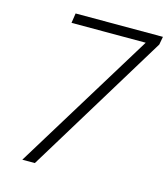

<svg xmlns="http://www.w3.org/2000/svg" viewBox="-106 -789 766 873"><g transform="rotate(15 276.5 -352.5)"><path d="M80 0 507 -696 511 -659H135L142 -705H553L546 -667L139 0Z"/></g></svg>

Font: Nunito Sans 7pt SemiCondensed ExtraLight
Style: Italic
Weight: 250
Width: 4
Italic angle: -9°
Designer: Vernon Adams
Foundry: Vernon Adams
Version: Version 3.101;gftools[0.9.27]